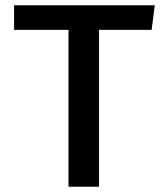

<svg xmlns="http://www.w3.org/2000/svg" viewBox="-20 -710 640 730"><path d="M356.5 -596.5V0H240.5V-596.5H33.5V-690H568.5L556.5 -596.5Z"/></svg>

Font: Fira Code Light Medium
Style: Regular
Weight: 500
Monospace: yes
Version: Version 5.002